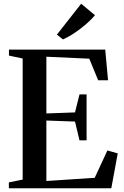

<svg xmlns="http://www.w3.org/2000/svg" viewBox="-20 -1009 664 1029"><path d="M101.5 -46.5V-695.5L28 -711V-743H544L559 -579H506L458.5 -694.5L228.5 -705V-401L382 -406.5L406 -503H444V-257H406L382 -357.5L228.5 -363V-39L487.5 -56L555.5 -202.5L611 -187L576.5 0H27.5V-31.5ZM317 -798 285 -823.5 415 -989 489 -927.5Q475.5 -911 455.2 -892.2Q435 -873.5 411.5 -855.5Q388 -837.5 364 -822.5Q340 -807.5 318 -798Z"/></svg>

Font: Merriweather 96pt SemiBold
Style: Regular
Weight: 600
Version: Version 2.100